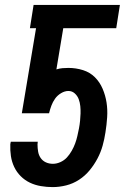

<svg xmlns="http://www.w3.org/2000/svg" viewBox="-20 -755 515 783"><path d="M195 8Q171 8 147 4Q123 0 102 -10Q81 -20 64.5 -36.5Q48 -53 38 -74Q28 -95 24.5 -118.5Q21 -142 22 -167L24 -177H134L133 -166Q133 -151 135.5 -136.5Q138 -122 146 -110.5Q154 -99 167 -93Q180 -87 196 -87Q211 -87 226.5 -94Q242 -101 253 -113Q264 -125 272.5 -140Q281 -155 286.5 -170Q292 -185 295.5 -200.5Q299 -216 302 -231Q305 -247 306.5 -262Q308 -277 308.5 -292Q309 -307 307.5 -322Q306 -337 301 -350.5Q296 -364 285 -374Q274 -384 259 -384Q244 -384 229 -375Q214 -366 204.5 -352.5Q195 -339 189.5 -324Q184 -309 180 -293H69L127 -640H102L117 -735H469L454 -640H238L210 -472Q223 -476 235 -477Q247 -478 259 -478Q290 -478 318.5 -469Q347 -460 367 -440Q387 -420 398.5 -393Q410 -366 414.5 -337Q419 -308 417 -277Q415 -246 410 -215Q406 -188 398.5 -161Q391 -134 377.5 -108.5Q364 -83 345.5 -60.5Q327 -38 302.5 -22Q278 -6 250 1Q222 8 195 8Z"/></svg>

Font: Iosevka QP
Style: Bold Italic
Weight: 700
Italic angle: -9°
Designer: Belleve Invis
Foundry: Belleve Invis
Version: Version 20.0.0; ttfautohint (v1.8.4)